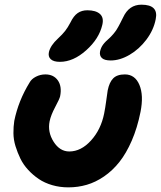

<svg xmlns="http://www.w3.org/2000/svg" viewBox="-20 -810 687 820"><path d="M453.1 -551.8Q426.3 -551.8 415.3 -562Q404.3 -572.3 407.2 -589.8Q410.6 -606.4 420.2 -619.4Q429.7 -632.3 449.2 -648.9Q453.1 -652.8 457 -657Q460.9 -661.1 463.9 -664.6Q466.8 -668 470.5 -672.9Q474.1 -677.7 476.1 -680.4Q478 -683.1 481.4 -689.2Q484.9 -695.3 486.1 -697.3Q487.3 -699.2 491 -706.5Q494.6 -713.9 495.6 -715.3Q496.6 -716.8 500.7 -725.6Q504.9 -734.4 505.9 -735.8Q530.8 -790 584 -790Q658.2 -790 645 -728Q636.2 -682.1 605.5 -641.1Q574.7 -600.1 533.4 -575.9Q492.2 -551.8 453.1 -551.8ZM235.8 -545.9Q209 -545.9 196.8 -557.1Q184.6 -568.4 189 -587.9Q195.8 -616.2 227.1 -645Q247.1 -663.6 258.3 -678Q269.5 -692.4 280.8 -713.9Q294.4 -742.2 311.8 -754.2Q329.1 -766.1 353 -766.1Q389.2 -766.1 406.7 -750.5Q424.3 -734.9 417 -704.1Q403.3 -644.5 348.1 -595.2Q293 -545.9 235.8 -545.9ZM272 -9.8Q235.4 -9.8 202.9 -19.3Q170.4 -28.8 145.8 -45.4Q121.1 -62 100.3 -84.5Q79.6 -106.9 67.1 -132.6Q54.7 -158.2 46.1 -186Q37.6 -213.9 37.4 -241.2Q37.1 -268.6 41 -293.9Q58.6 -379.9 106 -457Q114.3 -472.7 133.3 -482.4Q152.3 -492.2 173.8 -492.2Q209 -492.2 227.1 -466.6Q245.1 -440.9 236.8 -398.9Q234.4 -387.7 215.8 -353Q197.3 -318.4 191.9 -292Q182.6 -246.1 209 -204.6Q235.4 -163.1 275.9 -163.1Q326.2 -163.1 368.7 -210Q411.1 -256.8 424.8 -325.2Q429.7 -349.6 433.8 -380.6Q438 -411.6 439.9 -423.8Q446.8 -458.5 463.4 -475.3Q480 -492.2 513.2 -492.2Q556.6 -492.2 575.4 -447.5Q594.2 -402.8 580.1 -332Q566.4 -263.7 542.7 -209.2Q519 -154.8 489.7 -117.9Q460.4 -81.1 424.3 -56.4Q388.2 -31.7 350.6 -20.8Q313 -9.8 272 -9.8Z"/></svg>

Font: Shantell Sans Irregular
Style: Bold Italic
Weight: 700
Italic angle: -11.31°
Designer: Stephen Nixon, Anya Danilova, Shantell Martin
Foundry: Arrow Type
Version: Version 1.006;[9816181b4]